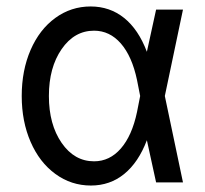

<svg xmlns="http://www.w3.org/2000/svg" viewBox="-20 -570 640 600"><path d="M263.2 -549.8Q323.2 -549.8 367.9 -513.9Q412.6 -478 439 -408.2L467.8 -540H551.8L495.1 -270L551.8 0H467.8L439 -131.8Q412.6 -62.5 368.2 -26.4Q323.7 9.8 264.2 9.8Q202.6 9.8 153.1 -26.4Q103.5 -62.5 75.7 -126.5Q47.9 -190.4 47.9 -270Q47.9 -350.1 75.7 -414.1Q103.5 -478 152.8 -513.9Q202.1 -549.8 263.2 -549.8ZM408.2 -220.2 418 -270 408.2 -319.8Q392.6 -394 357.7 -434.1Q322.8 -474.1 273.9 -474.1Q212.4 -474.1 172.6 -416.5Q132.8 -358.9 132.8 -270Q132.8 -181.2 172.6 -123.5Q212.4 -65.9 273.9 -65.9Q322.8 -65.9 357.7 -106Q392.6 -146 408.2 -220.2Z"/></svg>

Font: CommitMono
Style: Regular
Weight: 400
Monospace: yes
Designer: Eigil Nikolajsen
Foundry: Eigil Nikolajsen
Version: Version 1.143